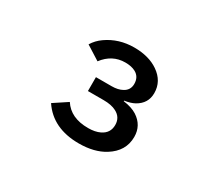

<svg xmlns="http://www.w3.org/2000/svg" viewBox="-121 -825 1242 1111"><g transform="rotate(30 500.0 -270.0)"><path d="M388.7 -331.1H493.7Q535.6 -331.1 564 -346.7Q600.6 -366.2 600.6 -407.7Q600.6 -454.6 563 -475.1Q536.1 -489.7 494.1 -489.7Q407.2 -489.7 350.6 -415L256.8 -474.1Q278.3 -509.8 314.5 -535.2Q393.6 -590.8 496.1 -590.8Q593.3 -590.8 656.7 -547.4Q727.5 -499 727.5 -419.4Q727.5 -350.6 665 -315.4Q638.7 -300.8 597.7 -294.9V-291Q653.3 -283.7 688 -261.7Q753.9 -219.2 753.9 -142.1Q753.9 -46.9 665 8.3Q596.7 50.8 494.1 50.8Q320.3 50.8 238.8 -71.3L329.6 -131.3Q379.9 -53.2 495.6 -53.2Q542.5 -53.2 573.7 -68.4Q624 -92.3 624 -147Q624 -197.8 578.6 -221.2Q546.4 -238.3 493.7 -238.3H388.7Z"/></g></svg>

Font: BIZ UDPGothic
Style: Bold
Weight: 700
Designer: TypeBank Co., Ltd.
Foundry: Morisawa Inc.
Version: Version 1.051